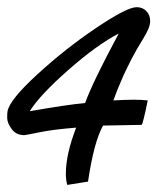

<svg xmlns="http://www.w3.org/2000/svg" viewBox="-25 -525 440 537"><path d="M-3.9 -213.9Q2 -246.1 80.1 -317.6Q158.2 -389.2 244.1 -447Q330.1 -504.9 356.9 -504.9Q374 -504.9 384.5 -493.9Q395 -482.9 395 -465.6Q395 -448.2 376 -417.7Q356.9 -387.2 343.5 -361.1Q330.1 -335 320.8 -314.9Q302.7 -273.9 292 -244.1Q326.2 -246.1 349.1 -246.1Q372.1 -246.1 388.2 -244.1Q375 -179.2 371.1 -175.8L263.2 -173.8Q237.3 -127 221.2 -17.1L163.1 -7.8Q159.2 -21 159.2 -40Q159.2 -93.3 188 -168Q125 -163.1 85.4 -155Q45.9 -147 43 -147Q20 -147 7.6 -164.1Q-4.9 -181.2 -4.9 -195.6Q-4.9 -210 -3.9 -213.9ZM58.1 -213.9Q159.7 -231.9 212.9 -236.8Q235.8 -298.8 307.1 -431.2Q247.1 -400.4 167 -330.1Q86.9 -259.8 58.1 -213.9Z"/></svg>

Font: Marck Script
Style: Regular
Weight: 400
Designer: Denis Masharov, Marck Fogel
Foundry: Denis Masharov
Version: Version 1.002